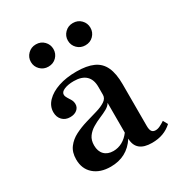

<svg xmlns="http://www.w3.org/2000/svg" viewBox="-152 -727 792 845"><g transform="rotate(-30 243.5 -304.5)"><path d="M168.5 11.3Q115.3 11.3 83.5 -16.5Q51.6 -44.4 51.6 -92.7Q51.6 -129 69.4 -152.4Q87.1 -175.8 114.9 -189.9Q142.7 -204 173.8 -213.3Q204.8 -222.6 232.7 -230.6Q260.5 -238.7 278.2 -250.4Q296 -262.1 296 -280.6V-321Q296 -358.1 275.4 -377.4Q254.8 -396.8 214.5 -396.8Q185.5 -396.8 166.1 -388.7Q146.8 -380.6 146.8 -366.9Q146.8 -358.1 152.8 -348.8Q158.9 -339.5 164.9 -329Q171 -318.5 171 -305.6Q171 -288.7 157.7 -277.8Q144.4 -266.9 122.6 -266.9Q98.4 -266.9 83.5 -282.3Q68.5 -297.6 68.5 -322.6Q68.5 -353.2 91.5 -377Q114.5 -400.8 154 -414.1Q193.5 -427.4 245.2 -427.4Q297.6 -427.4 330.6 -412.5Q363.7 -397.6 379 -364.5Q394.4 -331.5 394.4 -277.4V-65.3Q394.4 -46 400.4 -37.5Q406.5 -29 419.4 -29Q430.6 -29 442.7 -35.1Q454.8 -41.1 466.9 -49.2L479.8 -25.8Q459.7 -7.3 434.7 2Q409.7 11.3 378.2 11.3Q297.6 11.3 296 -57.3Q273.4 -22.6 241.5 -5.6Q209.7 11.3 168.5 11.3ZM212.9 -42.7Q237.1 -42.7 258.5 -54.4Q279.8 -66.1 296 -87.9V-239.5Q288.7 -226.6 272.2 -217.3Q255.6 -208.1 235.1 -199.6Q214.5 -191.1 195.2 -179.4Q175.8 -167.7 163.3 -150.4Q150.8 -133.1 150.8 -106.5Q150.8 -76.6 167.3 -59.7Q183.9 -42.7 212.9 -42.7ZM338.7 -507.3Q314.5 -507.3 298 -523.8Q281.5 -540.3 281.5 -563.7Q281.5 -587.1 298 -603.6Q314.5 -620.2 338.7 -620.2Q363.7 -620.2 379.8 -603.6Q396 -587.1 396 -563.7Q396 -540.3 379.8 -523.8Q363.7 -507.3 338.7 -507.3ZM150.8 -507.3Q126.6 -507.3 110.1 -523.8Q93.5 -540.3 93.5 -563.7Q93.5 -587.1 110.1 -603.6Q126.6 -620.2 150.8 -620.2Q175.8 -620.2 191.9 -603.6Q208.1 -587.1 208.1 -563.7Q208.1 -540.3 191.9 -523.8Q175.8 -507.3 150.8 -507.3Z"/></g></svg>

Font: Playfair SemiBold
Style: Regular
Weight: 600
Designer: Claus Eggers Sørensen
Foundry: Claus Eggers Sørensen
Version: Version 2.001;gftools[0.9.30]